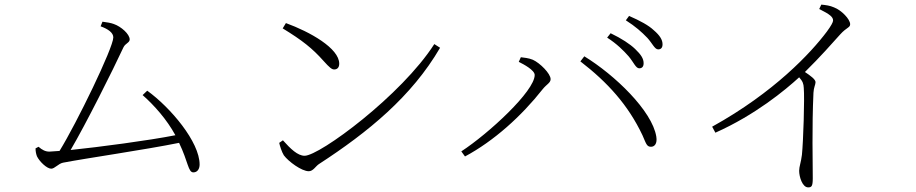

<svg xmlns="http://www.w3.org/2000/svg" viewBox="-20 -774 3970 832"><path d="M134 -131C134 -119 136 -108 140 -97C151 -74 183 -43 202 -43C217 -43 233 -65 253 -69C351 -88 608 -125 756 -155C796 -72 795 -27 818 -27C836 -27 845 -43 845 -61C845 -159 719 -308 618 -381L598 -362C649 -317 703 -256 740 -188C623 -165 411 -137 286 -124C352 -236 470 -472 515 -569C523 -586 542 -589 542 -603C542 -626 505 -659 473 -670C463 -674 442 -678 424 -680L416 -660C449 -648 471 -632 471 -612C471 -567 312 -240 238 -120L194 -117C177 -117 163 -124 147 -138Z M1219 -674 1205 -651C1290 -599 1333 -565 1382 -510C1408 -481 1418 -473 1428 -473C1441 -473 1450 -481 1450 -498C1450 -565 1323 -636 1219 -674ZM1862 -583C1720 -361 1365 -99 1300 -99C1270 -99 1239 -129 1206 -166L1190 -155C1192 -144 1201 -115 1210 -101C1230 -74 1287 -32 1318 -32C1337 -32 1348 -54 1362 -63C1576 -202 1764 -356 1887 -567Z M2704 -530C2726 -504 2735 -478 2750 -478C2762 -478 2769 -485 2769 -500C2769 -520 2758 -537 2732 -562C2710 -583 2674 -607 2626 -630L2611 -611C2653 -584 2682 -555 2704 -530ZM2785 -610C2807 -586 2817 -560 2832 -560C2844 -560 2851 -567 2851 -582C2851 -601 2840 -620 2813 -643C2791 -664 2754 -684 2706 -705L2692 -686C2734 -659 2760 -636 2785 -610ZM2228 -506C2250 -495 2297 -470 2297 -449C2297 -379 2097 -195 1979 -118L1995 -96C2120 -163 2239 -270 2332 -388C2349 -409 2366 -415 2366 -431C2366 -455 2320 -501 2289 -515C2270 -523 2250 -524 2237 -526ZM2801 -138C2816 -138 2829 -151 2824 -182C2806 -294 2643 -450 2512 -530L2495 -508C2613 -417 2702 -319 2764 -188C2780 -152 2782 -138 2801 -138Z M3530 -735C3578 -711 3590 -700 3590 -685C3590 -678 3582 -663 3563 -637C3494 -545 3335 -374 3066 -225L3080 -199C3253 -276 3383 -384 3443 -439C3459 -421 3462 -411 3463 -393C3467 -349 3461 -160 3455 -103C3451 -70 3443 -52 3443 -34C3443 -8 3457 38 3482 38C3497 38 3502 33 3502 -2C3502 -65 3498 -222 3505 -372C3506 -395 3514 -407 3514 -418C3514 -430 3492 -446 3468 -462C3536 -529 3584 -584 3621 -625C3649 -656 3664 -654 3664 -669C3664 -691 3626 -730 3594 -742C3576 -750 3559 -752 3539 -754Z"/></svg>

Font: Noto Serif TC ExtraLight
Style: Regular
Weight: 200
Designer: Ryoko NISHIZUKA 西塚涼子 (kana & ideographs); Frank Grießhammer (Latin, Greek & Cyrillic); Wenlong ZHANG 张文龙 (bopomofo); San
Foundry: Adobe
Version: Version 2.001;hotconv 1.1.0;makeotfexe 2.6.0